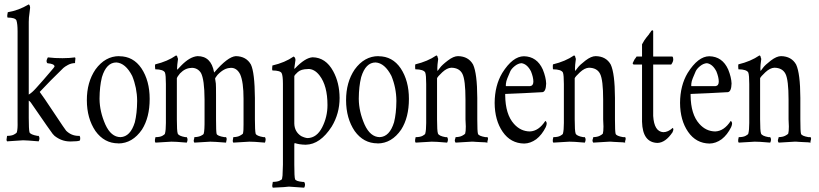

<svg xmlns="http://www.w3.org/2000/svg" viewBox="-20 -684 3797 890"><path d="M113.3 -663.6Q119.1 -660.2 119.6 -647.9L116.7 -623.5Q113.3 -603 113.3 -582.5V-245.6Q128.4 -254.4 146.5 -274.7Q164.6 -294.9 181.2 -313.7Q197.8 -332.5 210.4 -347.7Q232.9 -373 232.9 -376.5Q231 -388.2 202.1 -390.6Q199.2 -391.1 198.7 -391.6Q193.8 -399.4 197.3 -408.2Q200.7 -417 202.1 -418Q233.9 -414.1 269.8 -414.3Q305.7 -414.6 327.6 -418Q331.1 -414.1 328.6 -403.8V-401.9Q327.6 -398.9 328.1 -394.5L327.6 -391.6Q310.1 -391.1 295.2 -383.1Q280.3 -375 273.9 -369.1Q210.4 -307.6 164.1 -257.8Q178.7 -238.8 230.7 -160.4Q282.7 -82 286.6 -78.1Q310.5 -54.7 342.8 -54.2H349.1Q352.5 -47.9 351.8 -40.8Q351.1 -33.7 350.1 -32.7Q341.8 -28.3 309.1 -28.3Q305.7 -28.3 303.2 -28.3Q265.1 -28.8 232.9 -54.2L224.1 -63.5Q220.2 -67.4 123 -208.5Q118.2 -214.8 113.3 -217.8V-137.2Q113.3 -85.4 116.7 -70.8Q120.6 -60.1 153.3 -54.2H159.2Q166.5 -43.5 159.2 -28.8Q102.1 -33.7 86.9 -33.7L12.7 -28.8Q8.8 -34.2 11.2 -43L12.7 -54.2Q33.2 -54.2 44.4 -60.1Q55.7 -65.9 58.1 -70.8Q62.5 -86.9 61.5 -119.6V-538.6Q61.5 -573.2 56.2 -589.4Q50.3 -602.5 15.1 -602.5Q13.2 -604.5 13.7 -613.8L16.1 -627.4Q65.4 -635.3 113.3 -663.6Z M519.5 -394.5Q473.1 -394.5 452.6 -326.7Q452.1 -325.2 452.1 -324.7Q441.9 -283.7 441.4 -227.5Q441.4 -225.6 441.4 -225.1Q441.9 -167 468.3 -106.9Q494.6 -48.8 538.6 -48.3Q584.5 -50.3 605 -117.2Q615.2 -158.2 615.7 -214.8Q615.7 -216.3 615.7 -217.8Q615.2 -276.9 592.8 -332Q562 -391.6 519.5 -394.5ZM635.7 -367.2Q673.8 -309.6 673.8 -225.6Q673.8 -139.6 638.2 -83.5Q594.2 -19.5 528.8 -19Q528.8 -19 528.3 -19.5Q463.4 -19.5 422.4 -76.7Q382.8 -135.3 382.6 -219Q382.3 -302.7 422.4 -361.8Q467.3 -423.8 532.7 -423.8Q532.7 -423.8 533.2 -423.3Q597.7 -423.3 635.7 -367.2Z M955.1 -27.3 880.9 -22.9Q876.5 -29.3 878.7 -36.4Q880.9 -43.5 880.9 -48.3Q898.9 -48.8 911.1 -54.4Q923.3 -60.1 924.3 -64.5Q928.7 -78.6 928.2 -130.9V-223.1Q927.7 -315.4 911.6 -345.7Q896.5 -369.6 868.2 -369.6Q868.2 -369.6 867.7 -369.1Q838.9 -369.1 814.5 -343.8Q801.8 -328.6 799.8 -321.3V-130.9Q799.8 -77.1 803.7 -65.4Q807.6 -53.7 838.9 -48.3H845.7Q853 -37.6 845.7 -22.9Q788.6 -27.8 774.4 -27.3L700.7 -22.9Q696.8 -28.3 698.2 -36.6L700.7 -48.3Q721.2 -48.3 732.2 -54.2Q743.2 -60.1 744.6 -64.5Q749 -80.6 749 -113.8V-294.4Q749 -335.9 744.6 -347.7Q737.3 -362.3 699.7 -362.8Q698.7 -366.2 698.5 -375.2Q698.2 -384.3 699.7 -385.7Q756.8 -399.4 796.4 -427.2Q801.3 -425.3 802 -420.9Q802.7 -416.5 805.2 -411.1Q800.8 -379.4 800.8 -368.2Q800.8 -362.3 801.8 -360.8Q803.7 -362.8 818.8 -378.9Q859.9 -421.4 896 -423.8Q958.5 -423.8 972.2 -349.6Q972.7 -348.1 972.7 -347.7Q1035.6 -421.4 1073.2 -423.8Q1121.6 -422.9 1143.1 -384.8Q1160.6 -347.7 1161.6 -230.5V-130.9Q1161.6 -79.1 1165 -64.5Q1168.9 -53.7 1201.2 -48.3H1208Q1212.4 -42 1210.9 -33.4Q1209.5 -24.9 1208 -22.9Q1151.4 -27.8 1135.7 -27.3L1061.5 -22.9Q1057.6 -28.3 1059.6 -36.6L1061.5 -48.3Q1081.1 -48.8 1092.5 -55.2Q1104 -61.5 1106 -64.5Q1109.4 -77.6 1108.9 -107.4V-226.1Q1108.9 -304.2 1093.3 -339.4Q1077.6 -370.6 1048.8 -369.6Q1048.8 -369.6 1048.3 -369.1Q1019 -369.1 988.3 -336.9Q977.1 -322.3 977.1 -320.3L978 -313.5L980.5 -296.9Q981.4 -286.6 981.4 -242.2V-130.9Q981.4 -73.7 984.1 -63.7Q986.8 -53.7 1020 -48.3H1027.8Q1032.2 -42 1030 -34.2Q1027.8 -26.4 1027.8 -22.9Q971.7 -27.3 955.1 -27.3Z M1340.8 -421.9Q1349.1 -418.5 1349.6 -405.8L1344.2 -367.7Q1344.7 -365.2 1345.2 -364.7L1347.2 -366.7Q1395 -417 1429.7 -418.5Q1490.2 -417 1524.4 -354Q1553.7 -300.8 1554.2 -230Q1554.2 -157.7 1517.6 -97.2Q1464.4 -14.6 1397.9 -13.2H1396Q1367.2 -13.7 1345.7 -21Q1343.8 -15.1 1344.2 -9.8V79.6Q1344.2 136.7 1347.7 146.5Q1351.1 156.2 1382.8 159.2H1389.6Q1395 166.5 1393.6 175.5Q1392.1 184.6 1389.6 186Q1326.2 181.2 1320.8 181.2H1317.9Q1309.6 183.1 1244.6 186Q1240.7 180.7 1242.7 170.9L1244.6 159.2Q1266.1 158.7 1276.1 153.6Q1286.1 148.4 1287.1 146.5Q1290.5 133.3 1290.5 106.4L1291.5 79.6V-294.9Q1291.5 -333.5 1285.4 -345.2Q1279.3 -356.9 1242.7 -357.4Q1240.7 -362.3 1241.7 -369.4Q1242.7 -376.5 1242.7 -380.4Q1301.3 -394 1340.8 -421.9ZM1461.4 -334Q1437.5 -365.2 1407.2 -364.3Q1407.2 -364.3 1406.2 -363.8Q1376 -363.8 1360.6 -350.1Q1345.2 -336.4 1344.2 -330.6V-111.3Q1345.2 -73.2 1376 -53.2Q1394 -44.4 1406.2 -43.9Q1448.7 -45.4 1473.4 -93.8Q1498 -142.1 1498 -196.8Q1498 -286.6 1461.4 -334Z M1721.2 -394.5Q1674.8 -394.5 1654.3 -326.7Q1653.8 -325.2 1653.8 -324.7Q1643.6 -283.7 1643.1 -227.5Q1643.1 -225.6 1643.1 -225.1Q1643.6 -167 1669.9 -106.9Q1696.3 -48.8 1740.2 -48.3Q1786.1 -50.3 1806.6 -117.2Q1816.9 -158.2 1817.4 -214.8Q1817.4 -216.3 1817.4 -217.8Q1816.9 -276.9 1794.4 -332Q1763.7 -391.6 1721.2 -394.5ZM1837.4 -367.2Q1875.5 -309.6 1875.5 -225.6Q1875.5 -139.6 1839.8 -83.5Q1795.9 -19.5 1730.5 -19Q1730.5 -19 1730 -19.5Q1665 -19.5 1624 -76.7Q1584.5 -135.3 1584.2 -219Q1584 -302.7 1624 -361.8Q1668.9 -423.8 1734.4 -423.8Q1734.4 -423.8 1734.9 -423.3Q1799.3 -423.3 1837.4 -367.2Z M2139.2 -97.7 2137.7 -130.9V-222.2Q2137.7 -313.5 2123.5 -341.6Q2109.4 -369.6 2071.8 -370.1Q2051.8 -369.1 2030 -348.9Q2008.3 -328.6 2005.9 -321.3V-130.9Q2005.9 -77.1 2010 -65.4Q2014.2 -53.7 2044.9 -48.3H2052.7Q2060.1 -37.6 2052.7 -22.9Q1995.6 -27.8 1981 -27.3L1906.7 -22.9Q1902.8 -28.3 1904.3 -36.6L1906.7 -48.3Q1927.2 -48.3 1938.5 -54.2Q1949.7 -60.1 1951.2 -64.5Q1955.6 -80.6 1955.6 -113.8V-294.4Q1955.6 -335.9 1951.2 -347.7Q1943.8 -362.3 1905.3 -362.8Q1904.3 -366.2 1904.3 -375.2Q1904.3 -384.3 1905.3 -385.7Q1962.4 -399.4 2002.9 -427.2Q2007.8 -425.3 2008.3 -420.9Q2008.8 -416.5 2011.2 -411.1Q2006.8 -378.4 2007.1 -367.4Q2007.3 -356.4 2008.3 -355Q2009.8 -356.4 2019.3 -369.6Q2028.8 -382.8 2055.7 -403.3Q2082.5 -423.8 2103 -423.8Q2151.4 -422.9 2172.9 -384.8Q2191.9 -343.8 2192.4 -230.5V-130.9Q2192.4 -73.7 2195.6 -63.7Q2198.7 -53.7 2230 -48.3H2239.7Q2243.7 -42.5 2241 -34.9Q2238.3 -27.3 2239.7 -23.4V-22.9Q2227.1 -24.9 2214.4 -24.9Q2214.4 -24.9 2185.5 -26.4L2173.8 -27.3Q2169.4 -27.3 2165.5 -27.3L2091.8 -22.9Q2086.4 -30.3 2089.1 -37.8Q2091.8 -45.4 2091.8 -48.3Q2110.8 -48.8 2122.1 -54.7Q2133.3 -60.5 2136.2 -64.5Q2139.2 -74.2 2139.2 -97.7Z M2325.2 -284.7H2437Q2452.6 -286.6 2452.4 -306.4Q2452.1 -326.2 2441.4 -353Q2423.8 -387.2 2397.5 -391.1Q2381.3 -390.1 2366 -377.7Q2350.6 -365.2 2345.2 -353L2332 -321.8Q2326.2 -307.6 2325.2 -296.4Q2324.2 -285.2 2325.2 -284.7ZM2362.3 -109.9Q2393.1 -75.2 2436 -74.7Q2477.1 -76.2 2507.8 -123.5Q2513.7 -120.1 2514.2 -111.3Q2514.2 -105 2509.8 -94.7Q2492.2 -59.1 2465.8 -38.6Q2438.5 -19 2409.7 -18.6Q2347.2 -19.5 2310.3 -72.8Q2273.4 -126 2272.9 -207Q2273.4 -287.6 2308.1 -345.7Q2356.4 -422.9 2408.7 -423.3Q2469.2 -421.9 2496.1 -361.8Q2510.7 -325.7 2511.7 -296.9Q2510.7 -259.3 2494.6 -256.8Q2402.8 -251.5 2321.8 -248.5V-242.2Q2322.8 -153.8 2362.3 -109.9Z M2777.3 -97.7 2775.9 -130.9V-222.2Q2775.9 -313.5 2761.7 -341.6Q2747.6 -369.6 2710 -370.1Q2689.9 -369.1 2668.2 -348.9Q2646.5 -328.6 2644 -321.3V-130.9Q2644 -77.1 2648.2 -65.4Q2652.3 -53.7 2683.1 -48.3H2690.9Q2698.2 -37.6 2690.9 -22.9Q2633.8 -27.8 2619.1 -27.3L2544.9 -22.9Q2541 -28.3 2542.5 -36.6L2544.9 -48.3Q2565.4 -48.3 2576.7 -54.2Q2587.9 -60.1 2589.4 -64.5Q2593.8 -80.6 2593.8 -113.8V-294.4Q2593.8 -335.9 2589.4 -347.7Q2582 -362.3 2543.5 -362.8Q2542.5 -366.2 2542.5 -375.2Q2542.5 -384.3 2543.5 -385.7Q2600.6 -399.4 2641.1 -427.2Q2646 -425.3 2646.5 -420.9Q2647 -416.5 2649.4 -411.1Q2645 -378.4 2645.3 -367.4Q2645.5 -356.4 2646.5 -355Q2647.9 -356.4 2657.5 -369.6Q2667 -382.8 2693.8 -403.3Q2720.7 -423.8 2741.2 -423.8Q2789.6 -422.9 2811 -384.8Q2830.1 -343.8 2830.6 -230.5V-130.9Q2830.6 -73.7 2833.7 -63.7Q2836.9 -53.7 2868.2 -48.3H2877.9Q2881.8 -42.5 2879.2 -34.9Q2876.5 -27.3 2877.9 -23.4V-22.9Q2865.2 -24.9 2852.5 -24.9Q2852.5 -24.9 2823.7 -26.4L2812 -27.3Q2807.6 -27.3 2803.7 -27.3L2730 -22.9Q2724.6 -30.3 2727.3 -37.8Q2730 -45.4 2730 -48.3Q2749 -48.8 2760.3 -54.7Q2771.5 -60.5 2774.4 -64.5Q2777.3 -74.2 2777.3 -97.7Z M3027.8 -21.5Q2958.5 -23.4 2956.1 -119.6V-384.8H2916.5Q2911.1 -390.1 2913.3 -392.8Q2915.5 -395.5 2915.5 -397Q2917 -398.4 2918.5 -402.8Q2919.4 -405.8 2921.4 -408.7L2927.7 -417Q2929.2 -418.9 2930.7 -421.9H2956.1V-478.5Q2967.8 -500.5 2977.3 -511.5Q2986.8 -522.5 2988.3 -524.9Q2989.7 -527.3 2990.7 -529.1Q2991.7 -530.8 2993.2 -532.2Q2994.6 -533.7 2995.6 -535.2Q2996.6 -536.6 2998.5 -540.5Q2998.5 -540.5 3001.5 -542.5Q3007.3 -545.4 3007.8 -539.6V-421.9H3096.7Q3101.1 -418 3100.8 -407.7Q3100.6 -397.5 3091.3 -384.8H3007.8V-146.5Q3012.2 -73.7 3054.7 -71.3Q3076.7 -71.3 3098.6 -91.3Q3104 -85 3098.6 -74.7V-73.7L3097.7 -71.3Q3064.9 -22.5 3027.8 -21.5Z M3184.6 -284.7H3296.4Q3312 -286.6 3311.8 -306.4Q3311.5 -326.2 3300.8 -353Q3283.2 -387.2 3256.8 -391.1Q3240.7 -390.1 3225.3 -377.7Q3210 -365.2 3204.6 -353L3191.4 -321.8Q3185.5 -307.6 3184.6 -296.4Q3183.6 -285.2 3184.6 -284.7ZM3221.7 -109.9Q3252.4 -75.2 3295.4 -74.7Q3336.4 -76.2 3367.2 -123.5Q3373 -120.1 3373.5 -111.3Q3373.5 -105 3369.1 -94.7Q3351.6 -59.1 3325.2 -38.6Q3297.9 -19 3269 -18.6Q3206.5 -19.5 3169.7 -72.8Q3132.8 -126 3132.3 -207Q3132.8 -287.6 3167.5 -345.7Q3215.8 -422.9 3268.1 -423.3Q3328.6 -421.9 3355.5 -361.8Q3370.1 -325.7 3371.1 -296.9Q3370.1 -259.3 3354 -256.8Q3262.2 -251.5 3181.2 -248.5V-242.2Q3182.1 -153.8 3221.7 -109.9Z M3636.7 -97.7 3635.3 -130.9V-222.2Q3635.3 -313.5 3621.1 -341.6Q3606.9 -369.6 3569.3 -370.1Q3549.3 -369.1 3527.6 -348.9Q3505.9 -328.6 3503.4 -321.3V-130.9Q3503.4 -77.1 3507.6 -65.4Q3511.7 -53.7 3542.5 -48.3H3550.3Q3557.6 -37.6 3550.3 -22.9Q3493.2 -27.8 3478.5 -27.3L3404.3 -22.9Q3400.4 -28.3 3401.9 -36.6L3404.3 -48.3Q3424.8 -48.3 3436 -54.2Q3447.3 -60.1 3448.7 -64.5Q3453.1 -80.6 3453.1 -113.8V-294.4Q3453.1 -335.9 3448.7 -347.7Q3441.4 -362.3 3402.8 -362.8Q3401.9 -366.2 3401.9 -375.2Q3401.9 -384.3 3402.8 -385.7Q3460 -399.4 3500.5 -427.2Q3505.4 -425.3 3505.9 -420.9Q3506.3 -416.5 3508.8 -411.1Q3504.4 -378.4 3504.6 -367.4Q3504.9 -356.4 3505.9 -355Q3507.3 -356.4 3516.8 -369.6Q3526.4 -382.8 3553.2 -403.3Q3580.1 -423.8 3600.6 -423.8Q3648.9 -422.9 3670.4 -384.8Q3689.5 -343.8 3689.9 -230.5V-130.9Q3689.9 -73.7 3693.1 -63.7Q3696.3 -53.7 3727.5 -48.3H3737.3Q3741.2 -42.5 3738.5 -34.9Q3735.8 -27.3 3737.3 -23.4V-22.9Q3724.6 -24.9 3711.9 -24.9Q3711.9 -24.9 3683.1 -26.4L3671.4 -27.3Q3667 -27.3 3663.1 -27.3L3589.4 -22.9Q3584 -30.3 3586.7 -37.8Q3589.4 -45.4 3589.4 -48.3Q3608.4 -48.8 3619.6 -54.7Q3630.9 -60.5 3633.8 -64.5Q3636.7 -74.2 3636.7 -97.7Z"/></svg>

Font: AMoshref-Thulth
Style: Regular
Weight: 400
Designer: Ali Moshref
Foundry: Ali Moshref
Version: Version 0.1